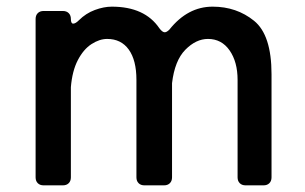

<svg xmlns="http://www.w3.org/2000/svg" viewBox="-20 -557 916 577"><path d="M796 -334V-24Q796 -13 789.5 -6.5Q783 0 772 0H718Q707 0 700.5 -6.5Q694 -13 694 -24V-317Q694 -371 670 -405.5Q646 -440 605 -440Q569 -440 537 -407.5Q505 -375 497 -307V-24Q497 -13 490.5 -6.5Q484 0 473 0H414Q403 0 396.5 -6.5Q390 -13 390 -24V-317Q390 -376 367 -408Q344 -440 302 -440Q279 -440 255 -424.5Q231 -409 214 -376.5Q197 -344 193 -295V-24Q193 -13 186.5 -6.5Q180 0 169 0H111Q100 0 93.5 -6.5Q87 -13 87 -24V-500Q87 -511 93.5 -517.5Q100 -524 111 -524H169Q180 -524 186.5 -517.5Q193 -511 193 -500Q193 -486 200 -486Q207 -486 217 -496Q238 -517 265 -527Q292 -537 316 -537Q415 -537 459 -472Q468 -460 475 -460Q481 -460 489 -468Q544 -537 619 -537Q691 -537 743.5 -494.5Q796 -452 796 -334Z"/></svg>

Font: Shippori Gothic B2 Bold
Style: Regular
Weight: 700
Designer: FONTDASU
Foundry: FONTDASU / Google Inc. / but / Adobe
Version: Version 1.130